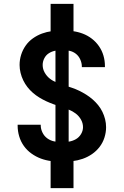

<svg xmlns="http://www.w3.org/2000/svg" viewBox="-20 -863 640 990"><path d="M241 107V-87H266V-648H241V-843H359V-648H334V-87H359V107ZM299 -29Q271 -29 243.5 -32.5Q216 -36 190.5 -45.5Q165 -55 142 -71.5Q119 -88 103 -110.5Q87 -133 79 -160Q71 -187 71 -214V-220H190V-217Q190 -198 199 -179.5Q208 -161 224 -149.5Q240 -138 259.5 -134Q279 -130 299 -130Q318 -130 336.5 -133Q355 -136 371.5 -145.5Q388 -155 398 -172Q408 -189 408 -207Q408 -228 397.5 -246.5Q387 -265 370.5 -277.5Q354 -290 335 -297.5Q316 -305 296.5 -311.5Q277 -318 257.5 -325Q238 -332 219.5 -340.5Q201 -349 183 -360Q165 -371 149.5 -384.5Q134 -398 121.5 -414Q109 -430 100 -448.5Q91 -467 86 -487.5Q81 -508 81 -528Q81 -555 89 -580.5Q97 -606 112.5 -628Q128 -650 150 -665.5Q172 -681 196.5 -690Q221 -699 247.5 -702.5Q274 -706 301 -706Q328 -706 355 -702.5Q382 -699 407 -689.5Q432 -680 453.5 -663.5Q475 -647 490.5 -624.5Q506 -602 513.5 -576Q521 -550 521 -523V-517H402V-520Q402 -538 394 -556Q386 -574 371.5 -585.5Q357 -597 338.5 -601Q320 -605 301 -605Q283 -605 265 -601.5Q247 -598 232 -588.5Q217 -579 208.5 -562.5Q200 -546 200 -528Q200 -507 210.5 -488.5Q221 -470 237 -457.5Q253 -445 272.5 -437.5Q292 -430 311.5 -423.5Q331 -417 350.5 -410.5Q370 -404 388.5 -395Q407 -386 424.5 -375Q442 -364 457.5 -350.5Q473 -337 486 -321Q499 -305 508 -286.5Q517 -268 522 -248Q527 -228 527 -207Q527 -180 518.5 -153.5Q510 -127 493.5 -105.5Q477 -84 454.5 -68.5Q432 -53 406 -44Q380 -35 353 -32Q326 -29 299 -29Z"/></svg>

Font: Iosevka Aile
Style: Bold
Weight: 700
Designer: Belleve Invis
Foundry: Belleve Invis
Version: Version 28.0.1; ttfautohint (v1.8.4)